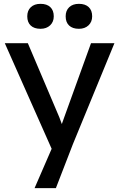

<svg xmlns="http://www.w3.org/2000/svg" viewBox="-20 -750 621 1000"><path d="M160 230 249 25 5 -525H125L289 -139Q295 -125 302 -104L317 -146L454 -525H576L360 0L271 230ZM122 -665Q122 -695 140.5 -712.5Q159 -730 191 -730Q224 -730 242 -713Q260 -696 260 -665Q260 -636 241 -618Q222 -600 191 -600Q158 -600 140 -617Q122 -634 122 -665ZM322 -665Q322 -695 340.5 -712.5Q359 -730 391 -730Q424 -730 442 -713Q460 -696 460 -665Q460 -636 441 -618Q422 -600 391 -600Q358 -600 340 -617Q322 -634 322 -665Z"/></svg>

Font: Easer Grotesk
Style: Regular
Weight: 400
Designer: Boardeaser, Bonnie Shaver-Troup, Thomas Jockin
Foundry: Lexend
Version: Version 1.008;Glyphs 3.1.2 (3151)